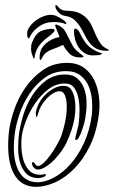

<svg xmlns="http://www.w3.org/2000/svg" viewBox="-20 -725 443 745"><path d="M336 -277Q339 -304 337 -334Q335 -364 324.5 -389.5Q314 -415 292.5 -432Q271 -449 236 -449Q189 -449 154 -423.5Q119 -398 94 -360.5Q69 -323 55 -280.5Q41 -238 37 -203Q31 -155 35.5 -120Q40 -85 52 -62.5Q64 -40 82.5 -29Q101 -18 123 -18Q154 -17 188.5 -35.5Q223 -54 253 -87.5Q283 -121 305.5 -169.5Q328 -218 336 -277ZM14 -208Q18 -248 34 -296Q50 -344 78.5 -385Q107 -426 147 -453.5Q187 -481 240 -481Q280 -481 306 -462Q332 -443 346 -413.5Q360 -384 364 -349.5Q368 -315 364 -284Q355 -212 329 -159Q303 -106 268 -70.5Q233 -35 194 -17.5Q155 0 119 0Q92 0 70.5 -12Q49 -24 34.5 -49.5Q20 -75 14.5 -114.5Q9 -154 14 -208ZM126 -67Q121 -67 116 -70.5Q111 -74 108 -79Q105 -84 104 -89Q103 -94 108 -96Q111 -97 116 -89Q121 -81 127 -81Q137 -81 150.5 -94Q164 -107 176.5 -124.5Q189 -142 198.5 -159Q208 -176 212 -184Q216 -192 220 -204.5Q224 -217 227.5 -230Q231 -243 233.5 -255.5Q236 -268 237 -277Q242 -322 235 -346.5Q228 -371 212 -371Q200 -371 187 -363.5Q174 -356 162.5 -344Q151 -332 142 -317.5Q133 -303 129 -288Q124 -271 122 -271Q119 -271 119 -288Q122 -307 132 -325.5Q142 -344 157 -358.5Q172 -373 190 -382.5Q208 -392 227 -392Q246 -392 255.5 -378.5Q265 -365 269 -345.5Q273 -326 272.5 -305.5Q272 -285 270 -273Q266 -246 257.5 -220.5Q249 -195 237 -169Q231 -157 219 -139.5Q207 -122 191.5 -106Q176 -90 158.5 -78.5Q141 -67 126 -67ZM158 -48Q159 -42 148.5 -38Q138 -34 127 -34Q96 -35 79.5 -54Q63 -73 56.5 -99Q50 -125 50.5 -153Q51 -181 53 -200Q57 -233 69 -274Q81 -315 103 -351Q125 -387 157 -411.5Q189 -436 233 -436Q262 -436 279.5 -421Q297 -406 305.5 -384Q314 -362 315.5 -336.5Q317 -311 314 -290Q312 -267 307 -248Q302 -229 293 -206Q290 -199 285 -190Q280 -181 274 -182Q271 -183 272.5 -190Q274 -197 276.5 -207.5Q279 -218 282 -229.5Q285 -241 286 -251Q288 -268 288.5 -293.5Q289 -319 284.5 -343Q280 -367 268 -384Q256 -401 232 -401Q197 -401 167.5 -378.5Q138 -356 116 -323.5Q94 -291 80.5 -255.5Q67 -220 64 -193Q62 -177 63 -153Q64 -129 70.5 -105.5Q77 -82 92 -65Q107 -48 133 -47Q141 -46 148.5 -48.5Q156 -51 158 -48ZM86 -602Q88 -613 99 -626.5Q110 -640 125.5 -650Q141 -660 159 -665Q177 -670 193 -665Q201 -662 209.5 -657.5Q218 -653 224.5 -648.5Q231 -644 234.5 -639.5Q238 -635 237 -632Q236 -630 231.5 -632.5Q227 -635 222 -636Q195 -642 169.5 -638Q144 -634 122 -615Q114 -609 106 -598.5Q98 -588 95 -580Q92 -574 91 -576Q86 -580 85.5 -588.5Q85 -597 86 -602ZM393 -528Q368 -528 352.5 -537Q337 -546 326.5 -560Q316 -574 308 -590.5Q300 -607 290.5 -622Q281 -637 268 -648.5Q255 -660 234 -663Q221 -665 213 -671.5Q205 -678 200.5 -685Q196 -692 195 -698Q194 -704 196 -705Q200 -706 202.5 -702.5Q205 -699 208.5 -695Q212 -691 220 -687Q228 -683 245 -683Q273 -682 290.5 -673Q308 -664 319.5 -650.5Q331 -637 338 -620.5Q345 -604 352.5 -587.5Q360 -571 369.5 -557Q379 -543 396 -535Q401 -533 402.5 -530.5Q404 -528 393 -528ZM304 -506Q304 -503 298.5 -502.5Q293 -502 292 -502Q264 -502 248.5 -518Q233 -534 225 -551Q207 -542 183 -533.5Q159 -525 148 -509Q146 -506 142.5 -499Q139 -492 137 -492Q136 -492 134.5 -495.5Q133 -499 134 -510Q136 -531 147 -544.5Q158 -558 171 -566Q184 -574 195.5 -577.5Q207 -581 211 -581Q205 -597 202 -605Q199 -613 197.5 -616Q196 -619 195.5 -620Q195 -621 195 -624Q193 -628 195.5 -629.5Q198 -631 201 -629Q224 -621 234.5 -601Q245 -581 256 -559Q265 -540 276 -530Q287 -520 304 -507ZM377 -517Q371 -512 361.5 -511Q352 -510 341 -510Q322 -510 308 -519Q294 -528 285 -541.5Q276 -555 271.5 -572Q267 -589 267 -606Q267 -608 268 -611Q269 -614 271 -614Q282 -614 290 -596.5Q298 -579 312 -559Q323 -545 338.5 -535Q354 -525 374 -518H376Q377 -517 377 -517ZM182 -613Q190 -613 191.5 -609Q193 -605 188 -600Q181 -592 170.5 -584.5Q160 -577 149.5 -567.5Q139 -558 129.5 -544.5Q120 -531 115 -510Q114 -505 114 -501.5Q114 -498 111 -498Q109 -498 106 -510Q101 -521 100.5 -534.5Q100 -548 104 -559Q118 -595 138.5 -604Q159 -613 182 -613Z"/></svg>

Font: Akronim
Style: Regular
Weight: 400
Designer: Grzegorz Klimczewski
Foundry: Fonty.PL
Version: Version 1.002